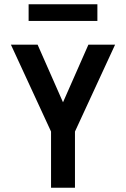

<svg xmlns="http://www.w3.org/2000/svg" viewBox="-20 -879 590 899"><path d="M219 0V-263L31 -670H156L275 -400L394 -670H519L331 -263V0ZM436 -781H114V-859H436Z"/></svg>

Font: Lode
Style: Bold
Weight: 700
Monospace: yes
Designer: Belleve Invis
Foundry: Belleve Invis
Version: Version 29.2.0; ttfautohint (v1.8.3)